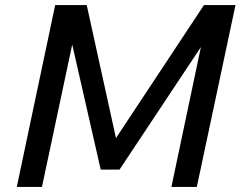

<svg xmlns="http://www.w3.org/2000/svg" viewBox="-20 -735 946 755"><path d="M46 0 197 -715H321L436 -192L782 -715H906L754 0H654L770 -550L450 -68H376L264 -560L145 0Z"/></svg>

Font: Wix Madefor Text Medium
Style: Italic
Weight: 500
Italic angle: -12°
Designer: Dalton Maag Ltd
Foundry: Dalton Maag Ltd
Version: Version 3.100